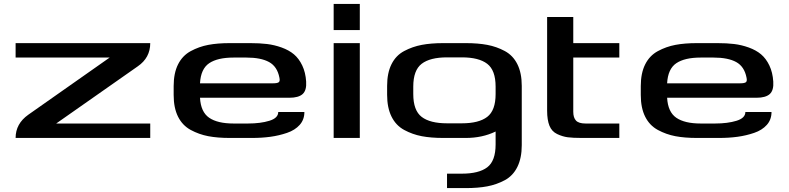

<svg xmlns="http://www.w3.org/2000/svg" viewBox="-20 -707 4044 984"><path d="M750 0H60Q60 -73 125 -119L542 -412H60V-486H750Q750 -411 686 -367L268 -74H750Z M1463 -206H1005Q1009 -133 1052 -103.5Q1095 -74 1177 -74H1251Q1315 -74 1360.5 -88Q1406 -102 1406 -133H1540Q1540 -94 1516 -67Q1492 -40 1451 -26Q1410 -12 1366 -6Q1322 0 1271 0H1158Q1095 0 1047.5 -9Q1000 -18 957.5 -41Q915 -64 892.5 -109Q870 -154 870 -220V-266Q870 -332 892.5 -377Q915 -422 957.5 -445Q1000 -468 1047.5 -477Q1095 -486 1158 -486H1263Q1310 -486 1348 -481.5Q1386 -477 1423.5 -463.5Q1461 -450 1486.5 -428.5Q1512 -407 1529 -371.5Q1546 -336 1549 -289Q1552 -244 1531 -225Q1510 -206 1463 -206ZM1177 -412Q1095 -412 1052 -383Q1009 -354 1005 -280H1379Q1401 -280 1408.5 -285.5Q1416 -291 1412 -309Q1401 -366 1359 -389Q1317 -412 1243 -412Z M1824 -553H1690V-687H1824ZM1690 0V-486H1824V0Z M2098 -225Q2098 -141 2141 -108Q2184 -75 2271 -75H2347Q2434 -75 2477 -108Q2520 -141 2520 -225V-263Q2520 -347 2477 -380Q2434 -413 2347 -413H2271Q2184 -413 2141 -380Q2098 -347 2098 -263ZM2271 183H2347Q2434 183 2477 150.5Q2520 118 2520 33V-33Q2452 0 2367 0H2252Q2189 0 2141.5 -9Q2094 -18 2051.5 -41Q2009 -64 1986.5 -109.5Q1964 -155 1964 -221V-267Q1964 -333 1986.5 -378Q2009 -423 2051.5 -445.5Q2094 -468 2141.5 -477Q2189 -486 2252 -486H2367Q2430 -486 2477.5 -477Q2525 -468 2567 -445.5Q2609 -423 2631.5 -378Q2654 -333 2654 -267V37Q2654 103 2631.5 148.5Q2609 194 2567 216.5Q2525 239 2477.5 248Q2430 257 2367 257H2271Z M2784 -486V-620H2918V-486H3154V-412H2918V-134Q2918 -104 2932 -89Q2946 -74 2981 -74H3154V0H2962Q2916 0 2889.5 -3.5Q2863 -7 2835.5 -20Q2808 -33 2796 -62.5Q2784 -92 2784 -140Z M3857 -206H3399Q3403 -133 3446 -103.5Q3489 -74 3571 -74H3645Q3709 -74 3754.5 -88Q3800 -102 3800 -133H3934Q3934 -94 3910 -67Q3886 -40 3845 -26Q3804 -12 3760 -6Q3716 0 3665 0H3552Q3489 0 3441.5 -9Q3394 -18 3351.5 -41Q3309 -64 3286.5 -109Q3264 -154 3264 -220V-266Q3264 -332 3286.5 -377Q3309 -422 3351.5 -445Q3394 -468 3441.5 -477Q3489 -486 3552 -486H3657Q3704 -486 3742 -481.5Q3780 -477 3817.5 -463.5Q3855 -450 3880.5 -428.5Q3906 -407 3923 -371.5Q3940 -336 3943 -289Q3946 -244 3925 -225Q3904 -206 3857 -206ZM3571 -412Q3489 -412 3446 -383Q3403 -354 3399 -280H3773Q3795 -280 3802.5 -285.5Q3810 -291 3806 -309Q3795 -366 3753 -389Q3711 -412 3637 -412Z"/></svg>

Font: Aneo
Style: Regular
Weight: 400
Designer: Anastasios Pappas
Foundry: Anastasios Pappas
Version: Version 1.000